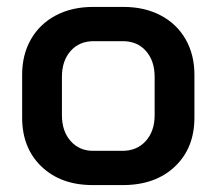

<svg xmlns="http://www.w3.org/2000/svg" viewBox="-20 -527 626 555"><path d="M44 -187V-311Q44 -369 69.5 -413.5Q95 -458 141.5 -482.5Q188 -507 249 -507H337Q398 -507 444.5 -482.5Q491 -458 516.5 -413.5Q542 -369 542 -311V-187Q542 -99 485.5 -45.5Q429 8 335 8H248Q156 8 100 -45.5Q44 -99 44 -187ZM334 -91Q376 -91 401.5 -119.5Q427 -148 427 -194V-305Q427 -351 402 -379.5Q377 -408 335 -408H251Q209 -408 184 -379.5Q159 -351 159 -305V-194Q159 -148 184 -119.5Q209 -91 249 -91Z"/></svg>

Font: Bai Jamjuree SemiBold
Style: Regular
Weight: 600
Version: Version 1.000; ttfautohint (v1.6)